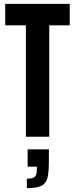

<svg xmlns="http://www.w3.org/2000/svg" viewBox="-20 -708 389 994"><path d="M114 -577H7V-688H341V-577H235V0H114ZM171 169V155H123V65H233V126Q233 185 225.5 213.5Q218 242 194 254Q170 266 119 266V217Q150 217 160.5 207Q171 197 171 169Z"/></svg>

Font: Saira ExtraCondensed
Style: Bold
Weight: 700
Width: 2
Designer: Hector Gatti with collaboration of the Omnibus-Type team
Foundry: Omnibus-Type
Version: Version 0.072; ttfautohint (v1.8)